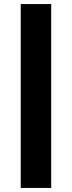

<svg xmlns="http://www.w3.org/2000/svg" viewBox="-20 -819 354 945"><path d="M82 -799V106H232V-799Z"/></svg>

Font: Argentum Sans ExtraBold
Style: Regular
Weight: 800
Designer: Julieta Ulanovsky
Foundry: Julieta Ulanovsky
Version: Version 5.001;February 15, 2019;FontCreator 11.5.0.2425 64-b